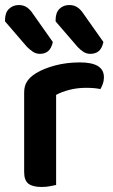

<svg xmlns="http://www.w3.org/2000/svg" viewBox="-33 -736 450 763"><path d="M190 -1Q181 1 166 4Q151 7 132 7Q97 7 80 -6Q63 -19 63 -52V-369Q63 -395 75 -413Q87 -431 110 -445Q141 -464 186.5 -476Q232 -488 285 -488Q380 -488 380 -429Q380 -415 375.5 -402.5Q371 -390 366 -382Q343 -387 309 -387Q274 -387 243 -379Q212 -371 190 -359ZM-13 -651V-657Q-13 -686 3 -701Q19 -716 42 -716Q60 -716 73.5 -707Q87 -698 98 -681L177 -569Q171 -543 158 -532.5Q145 -522 126 -522Q110 -522 97.5 -530.5Q85 -539 74 -550ZM188 -651V-657Q188 -686 203.5 -701Q219 -716 242 -716Q261 -716 274.5 -707Q288 -698 299 -681L378 -569Q372 -543 359 -532.5Q346 -522 326 -522Q311 -522 298.5 -530Q286 -538 275 -550Z"/></svg>

Font: Baloo Paaji 2 SemiBold
Style: Regular
Weight: 600
Designer: Shuchita Grover, Noopur Datye and Ek Type
Foundry: Ek Type
Version: Version 1.640;hotconv 1.0.111;makeotfexe 2.5.65597; ttfautoh